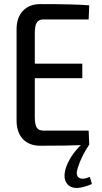

<svg xmlns="http://www.w3.org/2000/svg" viewBox="-20 -711 496 938"><path d="M419 153 429 188Q350 222 317 196Q284 170 301 112Q320 52 375 -2Q312 1 177 1Q123 1 92.5 -31Q62 -63 61 -119V-571Q62 -627 93 -659Q124 -691 177 -691Q343 -691 416 -685L413 -616H192Q169 -616 159.5 -600.5Q150 -585 150 -550V-400H382V-329H150V-140Q150 -104 159 -88.5Q168 -73 192 -73H413L416 -5Q376 56 360 109Q348 145 365.5 157Q383 169 419 153Z"/></svg>

Font: exo2condensed_r
Style: Regular
Weight: 400
Width: 3
Designer: Natanael Gama
Version: Version 1.001;PS 001.001;hotconv 1.0.70;makeotf.lib2.5.58329